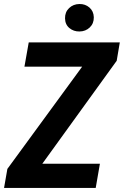

<svg xmlns="http://www.w3.org/2000/svg" viewBox="-34 -918 605 938"><path d="M454.1 -118.2 433.6 0H22.5L43 -118.2ZM536.1 -621.1 87.4 0H-14.2L2 -92.8L454.1 -710.9H551.3ZM504.4 -710.9 483.9 -592.3H85.4L106.4 -710.9ZM283.7 -828.6Q283.2 -858.9 303.5 -878.4Q323.7 -897.9 354 -898.4Q382.8 -898.9 403.1 -881.1Q423.3 -863.3 424.3 -834Q424.8 -803.2 404.5 -783.9Q384.3 -764.6 354.5 -764.2Q325.7 -763.7 304.9 -781Q284.2 -798.3 283.7 -828.6Z"/></svg>

Font: Roboto Condensed
Style: Bold Italic
Weight: 700
Italic angle: -12°
Designer: Christian Robertson
Foundry: Google
Version: Version 3.0